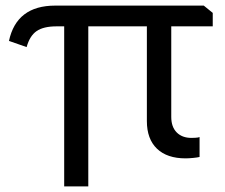

<svg xmlns="http://www.w3.org/2000/svg" viewBox="-20 -560 804 685"><path d="M209 -466H182Q135 -466 110.5 -449Q86 -432 75 -392L12 -414Q39 -540 177 -540H707L739 -514V-466H591V-143Q591 -107 610.5 -87.5Q630 -68 663 -68Q668 -68 677.5 -68.5Q687 -69 692 -71V0Q684 2 668.5 3.5Q653 5 642 5Q576 5 540 -29.5Q504 -64 504 -128V-466H295V105H209Z"/></svg>

Font: Encode Sans Normal
Style: Regular
Weight: 400
Designer: Pablo Impallari, Andres Torresi
Foundry: Pablo Impallari, Andres Torresi
Version: Version 1.000; ttfautohint (v1.00) -l 8 -r 50 -G 200 -x 14 -